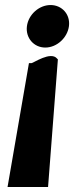

<svg xmlns="http://www.w3.org/2000/svg" viewBox="-20 -603 295 763"><path d="M254 -499C260 -546 226 -583 181 -583C135 -583 93 -545 87 -499C81 -453 114 -414 160 -414C206 -414 248 -453 254 -499ZM10 140H171L210 -367L207 -370C182 -401 112 -352 105 -352H95Z"/></svg>

Font: Bluebird
Style: SfBdNrwObl
Weight: 700
Designer: Jasper
Foundry: Cannot Into Space Fonts
Version: Version 0.98